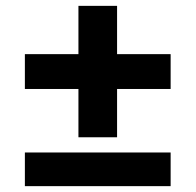

<svg xmlns="http://www.w3.org/2000/svg" viewBox="-20 -640 668 656"><path d="M65 -336V-455H248V-620H380V-455H563V-336H380V-171H248V-336ZM65 -4V-119H563V-4Z"/></svg>

Font: Jost* Semi
Style: Regular
Weight: 600
Version: Version 3.7